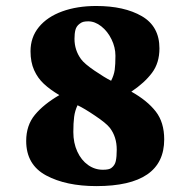

<svg xmlns="http://www.w3.org/2000/svg" viewBox="-20 -612 643 648"><path d="M180.2 -291Q148.9 -309.6 128.2 -328.9Q107.4 -348.1 95.2 -375.2Q83 -402.3 83 -439Q83 -486.3 111.3 -520.8Q139.6 -555.2 189.9 -573.5Q240.2 -591.8 304.7 -591.8Q399.4 -591.8 458.7 -557.4Q518.1 -522.9 518.1 -448.7Q518.1 -399.4 492.9 -366Q467.8 -332.5 423.3 -302.7Q477.1 -272.5 505.6 -235.8Q534.2 -199.2 534.2 -141.6Q534.2 16.1 305.2 16.1Q202.6 16.1 135.5 -20Q68.4 -56.2 68.4 -136.2Q68.4 -189 97.9 -224.6Q127.4 -260.3 180.2 -291ZM369.6 -423.8Q369.6 -452.1 356.4 -479.2Q343.3 -506.3 321.8 -523.2Q300.3 -540 277.8 -540Q267.1 -540 260.5 -538.1Q253.9 -536.1 248 -531.2Q237.8 -523.4 234.6 -511.2Q231.4 -499 231.4 -481Q231.4 -442.9 253.4 -412.6Q264.6 -397 299.1 -373.5Q333.5 -350.1 355 -339.4Q364.7 -358.4 367.2 -376.5Q369.6 -394.5 369.6 -423.8ZM327.1 -39.1Q348.1 -39.1 355.5 -44.9Q367.7 -53.7 370.8 -68.4Q374 -83 374 -106.9Q374 -150.4 350.6 -180.7Q338.4 -196.3 301 -221.4Q263.7 -246.6 241.7 -256.8Q232.9 -238.3 230.2 -217.5Q227.5 -196.8 227.5 -166.5Q227.5 -129.4 241 -100.3Q254.4 -71.3 277.1 -55.2Q299.8 -39.1 327.1 -39.1Z"/></svg>

Font: Vesper Libre Heavy
Style: Regular
Weight: 900
Designer: Robert Keller & Kimya Gandhi
Foundry: Mota Italic
Version: Version 1.058